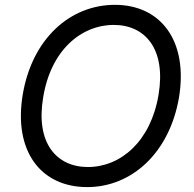

<svg xmlns="http://www.w3.org/2000/svg" viewBox="-20 -757 797 787"><path d="M713.8 -358C751.8 -590.9 638.1 -737.2 451 -737.2C266 -737.2 111.2 -596.6 73.2 -369.3C34.4 -136.4 148.1 9.9 337.4 9.9C520.2 9.9 675.1 -130.7 713.8 -358ZM630 -369.3C598.4 -177.6 474.8 -72.4 340.2 -72.4C210.6 -72.4 125.4 -171.9 157 -358C187.9 -549.7 311.4 -654.8 446.7 -654.8C575.6 -654.8 660.9 -555.4 630 -369.3Z"/></svg>

Font: Riot Sans 2.0
Style: Italic
Weight: 400
Italic angle: -9.39999°
Designer: Rasmus Andersson
Foundry: rsms
Version: Version 3.006;hotconv 1.0.109;makeotfexe 2.5.65596